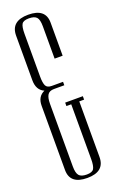

<svg xmlns="http://www.w3.org/2000/svg" viewBox="-141 -744 479 786"><g transform="rotate(-20 98.0 -350.5)"><path d="M171 -59Q171 5 95.5 5Q20 5 20 -57V-337Q20 -377 52 -391Q20 -405 20 -448V-642Q20 -706 95.5 -706Q171 -706 171 -644V-500H136V-641Q136 -670 126.5 -680.5Q117 -691 93 -691Q69 -691 62 -679.5Q55 -668 55 -638V-452Q55 -424 61 -411.5Q67 -399 87 -399H136V-384H91Q71 -384 63 -371.5Q55 -359 55 -333V-60Q55 -31 64.5 -20Q74 -9 98 -9Q122 -9 129 -21Q136 -33 136 -62V-301H115V-316H192V-301H171Z"/></g></svg>

Font: Dorsa
Style: Regular
Weight: 400
Version: Version 1.002